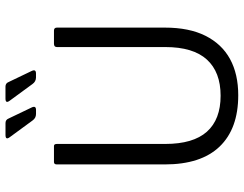

<svg xmlns="http://www.w3.org/2000/svg" viewBox="-115 -771 898 708"><g transform="rotate(-90 334.0 -417.0)"><path d="M336.8 12.5Q213.3 12.5 147.5 -56.2Q81.7 -124.8 81.7 -258.2V-656.5Q81.7 -666.8 90.3 -667H149.7Q157.2 -667 157.2 -656.2V-256.8Q157.2 -153.7 202.3 -103.1Q247.5 -52.5 335 -52.5Q422.2 -52.5 468.3 -103.1Q514.5 -153.7 514.5 -256.8V-656.2Q514.5 -667 526.7 -667H575.3Q586 -667 586.2 -656.2V-258.2Q586.2 -168.5 556 -108.3Q525.8 -48.2 470.4 -17.8Q415 12.5 336.8 12.5ZM243.7 -746 182.3 -829.8Q170.3 -845.7 190.2 -845.7H234.2Q246.5 -845.7 251 -834.2L291.8 -749Q299.3 -733.2 282.5 -733.2H267.5Q252.7 -733.3 243.7 -746ZM378.2 -746.2 316.8 -830Q304.8 -845.8 324.7 -845.8H368.7Q381 -845.8 385.5 -834.3L426.3 -749.2Q433.8 -733.3 417 -733.3H402Q387.2 -733.5 378.2 -746.2Z"/></g></svg>

Font: Vivano Light
Style: Regular
Weight: 300
Designer: Joe Prince, Josias Burgherr
Version: Version 2.064;September 19, 2022;FontCreator 14.0.0.2877 64-